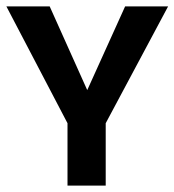

<svg xmlns="http://www.w3.org/2000/svg" viewBox="-45 -583 548 603"><path d="M167 -196 -25 -563H111L229 -300L348 -563H483L287 -196ZM167 0V-209H287V0Z"/></svg>

Font: Darker Grotesque ExtraBold
Style: Regular
Weight: 800
Designer: Gabriel Lam
Foundry: TypeRant
Version: Version 1.000;gftools[0.9.28]